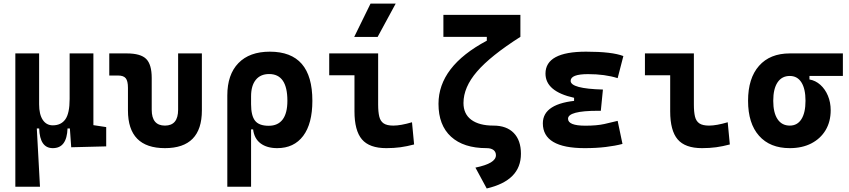

<svg xmlns="http://www.w3.org/2000/svg" viewBox="-20 -815 4728 1069"><path d="M273.9 9.8Q201.7 9.8 198.2 -99.6H166.5L65.4 -175.8V-517.6H197.8V-234.4Q197.8 -178.2 218 -147.7Q238.3 -117.2 273.9 -117.2Q320.3 -117.2 344 -150.9Q367.7 -184.6 367.7 -263.7L390.1 -99.6H356Q354 -44.9 333.7 -17.6Q313.5 9.8 273.9 9.8ZM65.4 224.6V-210L184.1 -115.7L202.6 224.6ZM376.5 4.9 367.7 -119.1V-234.4H500V-118.2L571.3 -107.4V0ZM367.7 -146.5V-517.6H500V-175.8Z M898.4 9.8Q692.4 9.8 692.4 -200.2V-326.2Q692.4 -363.8 680.2 -379.2Q668 -394.5 637.7 -394.5H588.4V-517.6H686Q762.7 -517.6 793.7 -487.1Q824.7 -456.5 824.7 -380.9V-204.1Q824.7 -115.7 898.4 -115.7Q971.7 -115.7 971.7 -204.1V-517.6H1104V-200.2Q1104 9.8 898.4 9.8Z M1523.4 9.8Q1466.3 9.8 1430.9 -16.6Q1395.5 -43 1389.2 -94.7H1336.4L1377.9 -234.9Q1377.9 -171.4 1399.9 -143.1Q1421.9 -114.7 1476.1 -114.7Q1527.3 -114.7 1553.7 -149.7Q1580.1 -184.6 1580.1 -253.9Q1580.1 -328.6 1554.7 -365.7Q1529.3 -402.8 1478.5 -402.8Q1430.2 -402.8 1404.1 -370.4Q1377.9 -337.9 1377.9 -278.8L1245.6 -283.2Q1245.6 -399.9 1307.4 -463.6Q1369.1 -527.3 1482.4 -527.3Q1601.1 -527.3 1660.2 -459.2Q1719.2 -391.1 1719.2 -253.9Q1719.2 -126.5 1668 -58.3Q1616.7 9.8 1523.4 9.8ZM1245.6 224.6V-283.2H1377.9V224.6Z M2130.9 9.8Q2036.6 9.8 1995.1 -39.1Q1953.6 -87.9 1953.6 -195.3V-517.6H2085.4V-232.9Q2085.4 -191.9 2091.7 -166Q2098 -140.1 2116.2 -127.9Q2134.4 -115.7 2169.9 -115.7Q2210.9 -115.7 2273.9 -134.3L2285.6 -10.7Q2245.6 0 2209.2 4.9Q2172.9 9.8 2130.9 9.8ZM1813 -396V-517.6H1976.6V-396ZM1952.1 -609.4 2043 -794.9H2183.1L2082.5 -609.4Z M2689.9 234.4 2627 118.2Q2684.6 106.4 2712.9 89.3Q2741.2 72.2 2741.2 49.3Q2741.2 30.7 2727.6 20.2Q2714 9.8 2689 9.8Q2561 9.8 2491.2 -54Q2421.4 -117.8 2421.4 -236.8Q2421.4 -445.3 2690.4 -588.4V-628.9L2877.4 -609.9Q2710.9 -503.9 2635.7 -416.5Q2560.5 -329.1 2560.5 -241.7Q2560.5 -180.2 2604.2 -148Q2647.8 -115.7 2727.5 -115.7Q2800.3 -115.7 2840.4 -74.7Q2880.4 -33.6 2880.4 41Q2880.4 116.2 2832.9 164.1Q2785.5 212 2689.9 234.4ZM2448.7 -609.9V-732.4H2877.4V-609.9Z M3235.4 9.8Q3002.4 9.8 3002.4 -128.4Q3002.4 -241.2 3203.6 -255.9L3336.9 -316.4L3325.2 -198.2H3309.6Q3142.6 -198.2 3142.6 -153.8Q3142.6 -115.2 3239.3 -115.2Q3302.7 -115.2 3344.5 -124.5Q3386.2 -133.8 3418.9 -142.1L3445.8 -13.7Q3405.3 -2.9 3352.3 3.4Q3299.3 9.8 3235.4 9.8ZM3176.3 -210.4V-270.5Q3017.1 -305.7 3017.1 -405.3Q3017.1 -527.3 3243.2 -527.3Q3387.7 -527.3 3450.7 -502.9L3418.9 -379.9Q3348.1 -402.3 3253.9 -402.3Q3157.2 -402.3 3157.2 -364.7Q3157.2 -321.3 3336.9 -316.4L3325.2 -198.2Z M3888.7 9.8Q3794.4 9.8 3752.9 -39.1Q3711.4 -87.9 3711.4 -195.3V-517.6H3843.3V-232.9Q3843.3 -191.9 3849.5 -166Q3855.8 -140.1 3874 -127.9Q3892.2 -115.7 3927.7 -115.7Q3968.8 -115.7 4031.7 -134.3L4043.5 -10.7Q4003.4 0 3967 4.9Q3930.7 9.8 3888.7 9.8ZM3570.8 -396V-517.6H3734.4V-396Z M4377.4 9.8Q4267.1 9.8 4206.1 -59.1Q4145 -127.9 4145 -253.9Q4145 -379.4 4206.1 -448.5Q4267.1 -517.6 4377.4 -517.6L4486.8 -486.8V-372.6Q4520.5 -366.7 4547.4 -342.8Q4574.2 -318.8 4589.6 -282Q4605 -245.1 4605 -201.2Q4605 -137.7 4576.7 -90.3Q4548.3 -43 4497.3 -16.6Q4446.3 9.8 4377.4 9.8ZM4377.4 -115.7Q4419.4 -115.7 4442.1 -151.6Q4464.8 -187.5 4464.8 -253.9Q4464.8 -320.3 4442.1 -356.2Q4419.4 -392.1 4377.4 -392.1Q4333 -392.1 4309.1 -356.2Q4285.2 -320.3 4285.2 -253.9Q4285.2 -187.5 4309.1 -151.6Q4333 -115.7 4377.4 -115.7ZM4377.4 -392.1V-517.6H4672.9V-392.1Z"/></svg>

Font: Cascadia Mono
Style: Regular
Weight: 400
Monospace: yes
Designer: Aaron Bell
Foundry: Saja Typeworks
Version: Version 2102.003